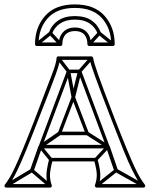

<svg xmlns="http://www.w3.org/2000/svg" viewBox="-33 -844 680 872"><path d="M104 -73 120 -67 158 -175Q158 -175 157.5 -175Q157 -175 157 -175L285 -517Q287 -519 281.5 -515.5Q276 -512 278 -512H329Q331 -512 326 -515.5Q321 -519 322 -517L450 -175Q450 -175 449.5 -175Q449 -175 449 -175L486 -67L502 -73L465 -181Q465 -181 465 -181Q465 -181 464 -181L336 -523Q334 -528 329 -528H278Q273 -528 271 -523L143 -181Q142 -181 142 -181Q142 -181 142 -181ZM457 -170V-186H150V-170ZM238 -585 226 -575 272 -515Q272 -514 271 -517Q270 -520 270 -519L292 -402Q294 -395 300.5 -395Q307 -395 308 -401L337 -518Q337 -519 335.5 -516.5Q334 -514 335 -515L388 -575L376 -585L323 -525Q322 -524 322 -523.5Q322 -523 321 -522L292 -405Q291 -399 300 -398.5Q309 -398 308 -404L286 -521Q286 -523 285.5 -523.5Q285 -524 284 -525ZM242 -231 232 -245 145 -185Q143 -183 142.5 -179.5Q142 -176 144 -173L192 -114L204 -124L156 -183Q154 -186 153 -178Q152 -170 155 -171ZM367 -245 359 -231 453 -171Q456 -170 455 -178Q454 -186 451 -183L396 -124L408 -114L463 -173Q465 -175 465 -179Q465 -183 461 -185ZM189 6 199 -6 117 -76Q116 -78 113 -78.5Q110 -79 108 -77L-9 -7L-1 7L116 -63Q118 -65 111.5 -65.5Q105 -66 107 -64ZM615 7 623 -7 498 -77Q496 -79 493.5 -78.5Q491 -78 489 -76L401 -6L411 6L499 -64Q501 -66 494.5 -65.5Q488 -65 490 -63ZM625 -5Q615 -18 604 -36Q593 -54 578.5 -85Q564 -116 542.5 -168Q521 -220 489 -302Q459 -380 440.5 -429Q422 -478 412 -507Q402 -536 397 -552.5Q392 -569 390 -581Q389 -584 387 -586Q385 -588 382 -588H232Q229 -588 226.5 -586Q224 -584 224 -580Q223 -568 218.5 -551.5Q214 -535 203 -506Q192 -477 173 -428Q154 -379 125 -302Q93 -220 71.5 -168Q50 -116 35.5 -85Q21 -54 10 -36Q-1 -18 -11 -5Q-14 -1 -12 3.5Q-10 8 -5 8H194Q199 8 201 4.5Q203 1 202 -3Q195 -21 194 -44.5Q193 -68 206 -117L198 -111H402L394 -117Q408 -68 406.5 -44.5Q405 -21 398 -3Q397 1 399.5 4.5Q402 8 406 8H619Q624 8 626 3.5Q628 -1 625 -5ZM293 -400 356 -235 363 -246H237L244 -235L307 -400ZM613 5 619 -8H406L414 3Q421 -17 422.5 -43Q424 -69 410 -121Q409 -124 407 -125.5Q405 -127 402 -127H198Q195 -127 193 -125.5Q191 -124 190 -121Q177 -69 178 -43Q179 -17 186 3L194 -8H-5L1 5Q11 -8 22 -26Q33 -44 48 -75.5Q63 -107 85 -160Q107 -213 139 -296Q170 -375 189.5 -425Q209 -475 219.5 -504.5Q230 -534 234.5 -550.5Q239 -567 240 -580L232 -572H382L374 -579Q376 -566 381 -549.5Q386 -533 396.5 -503.5Q407 -474 426 -424Q445 -374 475 -296Q507 -213 528.5 -160Q550 -107 565.5 -75.5Q581 -44 592 -26Q603 -8 613 5ZM307 -406Q306 -411 300.5 -411Q295 -411 293 -406L230 -241Q229 -237 231 -233.5Q233 -230 237 -230H363Q368 -230 370 -233.5Q372 -237 370 -241ZM189 -696 203 -690Q214 -720 240.5 -737.5Q267 -755 307 -755Q307 -755 307 -755Q307 -755 307 -755Q348 -755 374 -737.5Q400 -720 411 -690L425 -696Q412 -731 383 -751Q354 -771 307 -771Q307 -771 307 -771Q307 -771 307 -771Q261 -771 231.5 -751Q202 -731 189 -696ZM236 -638 248 -648 202 -698Q200 -701 196.5 -701Q193 -701 191 -699L129 -649L139 -637L201 -687Q203 -689 195.5 -689.5Q188 -690 190 -688ZM475 -637 485 -649 423 -699Q421 -701 417.5 -701Q414 -701 412 -698L366 -648L378 -638L424 -688Q426 -690 418.5 -689.5Q411 -689 413 -687ZM307 -808Q389 -808 430.5 -761Q472 -714 472 -643L480 -651H372L380 -643Q380 -677 361 -698Q342 -719 307 -719Q273 -719 253.5 -698Q234 -677 234 -643L242 -651H134L142 -643Q142 -714 183.5 -761Q225 -808 307 -808ZM307 -824Q218 -824 172 -772Q126 -720 126 -643Q126 -640 128.5 -637.5Q131 -635 134 -635H242Q245 -635 247.5 -637.5Q250 -640 250 -643Q250 -671 264.5 -687Q279 -703 307 -703Q336 -703 350 -687Q364 -671 364 -643Q364 -640 366.5 -637.5Q369 -635 372 -635H480Q483 -635 485.5 -637.5Q488 -640 488 -643Q488 -720 442 -772Q396 -824 307 -824Z"/></svg>

Font: Tilt Prism
Style: Regular
Weight: 400
Version: Version 1.000